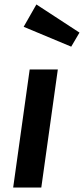

<svg xmlns="http://www.w3.org/2000/svg" viewBox="-20 -840 376 860"><path d="M143 -820 86 -720 299 -631 336 -694ZM239 -529H113L39 0H165Z"/></svg>

Font: Fira Sans Medium
Style: Italic
Weight: 500
Italic angle: -8°
Designer: bBox Type GmbH & Carrois Corporate GbR & Edenspiekermann AG
Foundry: bBox Type GmbH & Carrois Corporate GbR & Edenspiekermann AG
Version: Version 4.301;PS 004.301;hotconv 1.0.88;makeotf.lib2.5.64775